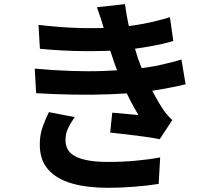

<svg xmlns="http://www.w3.org/2000/svg" viewBox="-20 -837 1040 920"><path d="M164.4 -717.7Q274.3 -705 366.6 -702.7Q459 -700.4 538.5 -706.1Q606.7 -711.5 669.7 -723.6Q732.7 -735.7 794.3 -754.8L810.4 -640.4Q756.3 -625 692.9 -613.8Q629.6 -602.6 564.4 -597.2Q487.1 -591.5 386.3 -592Q285.5 -592.5 171.3 -603.1ZM146.5 -508.2Q236.8 -499.9 319.7 -497.1Q402.6 -494.2 475.8 -496.9Q548.9 -499.6 608.8 -505.3Q689.6 -512.5 747.6 -525.6Q805.7 -538.7 849.5 -551.5L869.3 -433.1Q824.5 -422.1 770 -412.2Q715.6 -402.2 654.5 -395Q591.4 -388.6 508.8 -385.4Q426.1 -382.1 334.9 -383.6Q243.7 -385.1 153.2 -390.4ZM480.1 -689.8Q473 -717.8 464 -745.4Q455 -773 444.5 -802.4L578.8 -817.2Q585.1 -769.5 594.8 -724.3Q604.4 -679.1 616.6 -637.2Q628.8 -595.3 641.3 -556.3Q653.4 -521.9 672.7 -478.3Q692 -434.7 715 -391.6Q738 -348.4 760.7 -313.5Q770.6 -299 781.4 -286.6Q792.1 -274.2 805.6 -261.5L745.1 -169.9Q717.1 -175.8 675.3 -181.7Q633.5 -187.6 589.2 -192.7Q544.8 -197.9 507.9 -201.7L517.9 -297.1Q549 -294.4 585.3 -291.2Q621.7 -287.9 643.6 -285.5Q603.7 -352.1 575.3 -416.1Q546.9 -480.1 528.2 -534.6Q516.2 -569.9 507.9 -595.6Q499.6 -621.3 493.4 -643.5Q487.1 -665.6 480.1 -689.8ZM338.3 -275.8Q320.3 -251.2 307.1 -224.6Q293.8 -198 293.8 -165.3Q293.8 -109.8 345.5 -85.4Q397.1 -61.1 496.5 -61.1Q567 -61.1 630.5 -66.9Q694 -72.6 747.4 -82.9L740.4 44.3Q688.4 52.5 623.4 57.7Q558.4 62.9 496.9 62.9Q397 62.9 324.4 41.9Q251.8 21 212 -23.4Q172.2 -67.7 170.7 -138.8Q169.9 -187.5 183.3 -225.7Q196.7 -264 214.3 -299.7Z"/></svg>

Font: Noto Sans TC
Style: Regular
Weight: 100
Designer: Ryoko NISHIZUKA 西塚涼子 (kana, bopomofo & ideographs); Paul D. Hunt (Latin, Greek & Cyrillic); Sandoll Communications 산돌커뮤니
Foundry: Adobe
Version: Version 2.004;hotconv 1.0.118;makeotfexe 2.5.65603